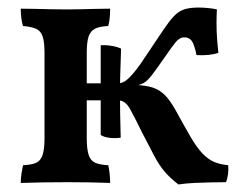

<svg xmlns="http://www.w3.org/2000/svg" viewBox="-20 -483 644 509"><path d="M35 2Q35 -10 37 -23Q39 -36 41 -45Q64 -46 76 -51.5Q88 -57 93 -72.5Q98 -88 98 -116V-343Q98 -372 93 -386.5Q88 -401 76 -406.5Q64 -412 41 -414Q38 -423 36.5 -435.5Q35 -448 35 -460Q51 -460 71.5 -459.5Q92 -459 114.5 -458.5Q137 -458 156 -458Q174 -458 195 -458.5Q216 -459 236 -459.5Q256 -460 272 -460Q272 -448 271 -437Q270 -426 267 -414Q244 -413 232 -407Q220 -401 215 -386.5Q210 -372 210 -343V-116Q210 -88 215 -72.5Q220 -57 232.5 -51.5Q245 -46 267 -45Q269 -37 270.5 -23.5Q272 -10 272 2Q250 1 220.5 0.5Q191 0 159 0Q127 0 93.5 0.5Q60 1 35 2ZM453 6Q431 -11 416.5 -28Q402 -45 389 -69.5Q376 -94 356 -133Q337 -172 324.5 -194.5Q312 -217 293 -217H199V-262H292Q303 -262 312.5 -268.5Q322 -275 336.5 -292.5Q351 -310 373 -344Q397 -380 412.5 -403Q428 -426 440.5 -439.5Q453 -453 468 -458Q483 -463 506 -463Q520 -463 533.5 -461.5Q547 -460 555 -458Q554 -442 554 -421Q554 -400 555.5 -380Q557 -360 559 -343Q548 -339 533 -337.5Q518 -336 501 -337Q495 -366 488 -375Q481 -384 469 -384Q456 -384 445.5 -371Q435 -358 413 -326Q393 -297 381.5 -282.5Q370 -268 361 -263Q352 -258 339 -256L336 -258Q366 -257 384.5 -251Q403 -245 417 -231Q431 -217 446 -190Q469 -148 485 -120.5Q501 -93 516 -77Q531 -61 547 -54Q563 -47 585 -45Q586 -34 584.5 -21.5Q583 -9 579 0Q560 0 538.5 0.5Q517 1 495 2Q473 3 453 6ZM300 -118Q287 -116 272 -117.5Q257 -119 247 -125V-363Q260 -364 275.5 -361.5Q291 -359 301 -354Q300 -322 299 -292.5Q298 -263 298 -240Q298 -216 298.5 -183.5Q299 -151 300 -118Z"/></svg>

Font: Vollkorn Medium
Style: Regular
Weight: 500
Designer: Friedrich Althausen
Foundry: Friedrich Althausen
Version: Version 5.000